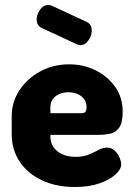

<svg xmlns="http://www.w3.org/2000/svg" viewBox="-20 -740 536 770"><path d="M280 10Q206 10 149 -16.5Q92 -43 59.5 -91Q27 -139 27 -202V-275Q27 -331 58 -378Q89 -425 141 -453.5Q193 -482 257 -482Q315 -482 363.5 -458Q412 -434 442 -391.5Q472 -349 472 -292Q472 -247 457.5 -227.5Q443 -208 420.5 -203.5Q398 -199 375 -199H182V-193Q182 -156 210 -133.5Q238 -111 284 -111Q315 -111 337 -120.5Q359 -130 376 -139Q393 -148 409 -148Q427 -148 440 -136Q453 -124 459.5 -108Q466 -92 466 -80Q466 -61 443 -40Q420 -19 378.5 -4.5Q337 10 280 10ZM182 -286H306Q317 -286 322 -291Q327 -296 327 -310Q327 -330 316.5 -343.5Q306 -357 289.5 -363.5Q273 -370 254 -370Q236 -370 219.5 -363.5Q203 -357 192.5 -343.5Q182 -330 182 -310ZM302 -559Q298 -559 294.5 -560.5Q291 -562 287 -563L147 -628Q127 -638 127 -662Q127 -682 140.5 -701Q154 -720 174 -720Q181 -720 188 -717L328 -652Q348 -642 348 -617Q348 -598 335 -578.5Q322 -559 302 -559Z"/></svg>

Font: Dosis ExtraLight ExtraBold
Style: Regular
Weight: 800
Version: Version 3.001; ttfautohint (v1.8.2)